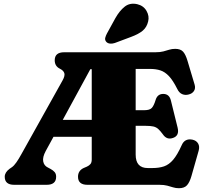

<svg xmlns="http://www.w3.org/2000/svg" viewBox="-20 -976 1091 1014"><path d="M464.5 -134V-253.5H262.5L221.5 -178.5Q204 -146 208.2 -123.5Q212.5 -101 232.5 -91.5L247.5 -83.5Q260.5 -76.5 268.5 -67.2Q276.5 -58 276.5 -42.5Q276.5 0 226.5 0H55Q5 0 5 -42.5Q5 -65.5 30.5 -84.5L41.5 -92Q54 -100.5 66.5 -118.5Q79 -136.5 92.5 -161L310 -550.5Q324 -575.5 319.8 -589.5Q315.5 -603.5 296.5 -613Q269 -626.5 269 -657.5Q269 -700 319 -700H801Q826 -700 842.8 -704.5Q859.5 -709 873.8 -713.5Q888 -718 905.5 -718Q933.5 -718 947 -703Q960.5 -688 970.5 -654L1008 -528.5Q1013.5 -509 1004.2 -495.2Q995 -481.5 976.5 -477Q958.5 -472 942.2 -478.8Q926 -485.5 916 -506.5Q893.5 -551.5 872.2 -574Q851 -596.5 827.2 -604.2Q803.5 -612 772.5 -612H696.5V-394H741.5Q770.5 -394 781.5 -405.8Q792.5 -417.5 801.5 -447Q811 -480 842 -480Q874 -480 882.5 -445.5L918 -302Q928.5 -259 893.5 -247.5Q861 -236 840.5 -266Q827 -284.5 816 -294.5Q805 -304.5 790 -308Q775 -311.5 749.5 -311.5H696.5V-159.5Q696.5 -88.5 760.5 -88.5H785Q820.5 -88.5 846.5 -97.5Q872.5 -106.5 894.5 -132.2Q916.5 -158 939 -208Q955 -246.5 996 -238.5Q1017 -234 1026.2 -218.2Q1035.5 -202.5 1029 -179.5L991 -46Q981.5 -13 967.5 2.5Q953.5 18 925 18Q908.5 18 894.2 13.5Q880 9 863.2 4.5Q846.5 0 821.5 0H442Q392 0 392 -42.5Q392 -74.5 421.5 -88.5L439 -96Q451 -101.5 457.8 -109.8Q464.5 -118 464.5 -134ZM457 -610.5 311.5 -343H464.5V-610.5ZM589.5 -880.5Q611.5 -919.5 638.8 -941Q666 -962.5 704.5 -954Q738 -946 753.8 -918.5Q769.5 -891 762.5 -863Q755.5 -832.5 734 -814.2Q712.5 -796 672 -781L586.5 -749Q574 -744.5 561 -745.8Q548 -747 540.5 -756Q533 -765.5 535.8 -776.5Q538.5 -787.5 545 -799.5Z"/></svg>

Font: Fraunces 9pt S050 Black
Style: Regular
Weight: 900
Version: Version 1.000; ttfautohint (v1.8.3)